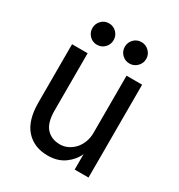

<svg xmlns="http://www.w3.org/2000/svg" viewBox="-170 -826 886 949"><g transform="rotate(30 272.5 -352.0)"><path d="M240 7Q162 7 116 -44Q70 -95 70 -198V-530H159V-203Q159 -134 187.5 -102.5Q216 -71 265 -71Q288 -71 309 -81Q330 -91 346 -108.5Q362 -126 371.5 -150.5Q381 -175 381 -203V-530H470V0H391V-88Q374 -49 335.5 -21Q297 7 240 7ZM177 -589Q152 -589 134.5 -607Q117 -625 117 -650Q117 -675 134.5 -693Q152 -711 177 -711Q203 -711 220.5 -693Q238 -675 238 -650Q238 -625 220.5 -607Q203 -589 177 -589ZM363 -589Q337 -589 319.5 -607Q302 -625 302 -650Q302 -675 319.5 -693Q337 -711 363 -711Q388 -711 406 -693Q424 -675 424 -650Q424 -625 406 -607Q388 -589 363 -589Z"/></g></svg>

Font: Golos UI VF
Style: Regular
Weight: 400
Designer: A.Korolkova, Vitaly Kuzmin
Foundry: ParaType Ltd
Version: Version 2.000